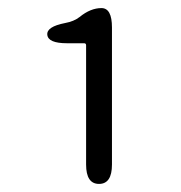

<svg xmlns="http://www.w3.org/2000/svg" viewBox="-20 -898 448 475"><path d="M225 -443Q193 -443 193 -491V-786Q193 -791 188 -791H146Q99 -791 97 -812Q95 -832 141 -841Q163 -845 177 -856Q204 -878 231 -878Q257 -878 257 -830V-491Q257 -443 225 -443Z"/></svg>

Font: Resource Han Rounded KR Normal
Style: Regular
Weight: 350
Designer: Cyano Hao (round all glyphs); Ryoko NISHIZUKA 西塚涼子 (kana, bopomofo & ideographs); Paul D. Hunt (Latin, Greek & Cyrillic)
Foundry: Cyano Hao
Version: 0.990